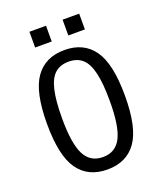

<svg xmlns="http://www.w3.org/2000/svg" viewBox="-159 -977 918 1088"><g transform="rotate(-20 300.0 -432.5)"><path d="M300 -640Q249 -640 217.5 -612Q186 -584 171 -520.5Q156 -457 156 -350Q156 -198 190 -131.5Q224 -65 300 -65Q376 -65 410 -131.5Q444 -198 444 -350Q444 -457 429 -520.5Q414 -584 382.5 -612Q351 -640 300 -640ZM300 -710Q416 -710 475.5 -626Q535 -542 535 -350Q535 -158 475.5 -74Q416 10 300 10Q184 10 124.5 -74Q65 -158 65 -350Q65 -542 124.5 -626Q184 -710 300 -710ZM350 -875H450V-780H350ZM150 -875H250V-780H150Z"/></g></svg>

Font: Sligoil Micro
Style: Regular
Weight: 400
Designer: Ariel Martín Pérez
Foundry: Igor Stepanchenko
Version: Version 1.001